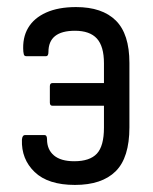

<svg xmlns="http://www.w3.org/2000/svg" viewBox="-20 -515 434 543"><path d="M192 8Q116 8 78 -28.5Q40 -65 42 -120Q43 -133 51 -133H106Q113 -133 113 -121Q113 -92 132.5 -75.5Q152 -59 190 -59Q234 -59 254 -80.5Q274 -102 274 -154V-216H128Q121 -216 121 -225V-271Q121 -280 128 -280H274V-336Q274 -384 254 -406Q234 -428 192 -428Q117 -428 117 -368Q117 -356 110 -356H55Q51 -356 49 -358Q47 -360 46 -369Q43 -408 59.5 -436Q76 -464 110.5 -479.5Q145 -495 195 -495Q269 -495 307.5 -457Q346 -419 346 -337V-155Q346 -69 307 -30.5Q268 8 192 8Z"/></svg>

Font: Sofia Sans Condensed
Style: Regular
Weight: 400
Designer: Botio Nikoltchev, Ani Petrova
Foundry: lettersoup
Version: Version 4.100